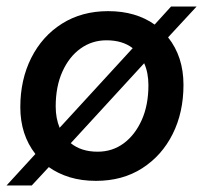

<svg xmlns="http://www.w3.org/2000/svg" viewBox="-27 -543 620 586"><path d="M-7 23 81 -73Q35 -132 35 -216Q35 -300 68.5 -366.5Q102 -433 162.5 -471Q223 -509 303 -509Q346 -509 381.5 -498.5Q417 -488 445 -468L495 -523H573L486 -429Q533 -370 533 -284Q533 -200 500 -134Q467 -68 407 -29.5Q347 9 266 9Q222 9 186 -2Q150 -13 122 -33L70 23ZM143 -218Q143 -182 155 -153L378 -396Q347 -420 298 -420Q254 -420 219 -395Q184 -370 163.5 -324.5Q143 -279 143 -218ZM271 -80Q316 -80 350.5 -105.5Q385 -131 405.5 -176.5Q426 -222 426 -283Q426 -321 413 -350L189 -106Q221 -80 271 -80Z"/></svg>

Font: Prodigy Sans Medium
Style: Italic
Weight: 500
Italic angle: -13°
Designer: Wei Huang
Foundry: Wei Huang
Version: Version 1.003; ttfautohint (v1.8.3)